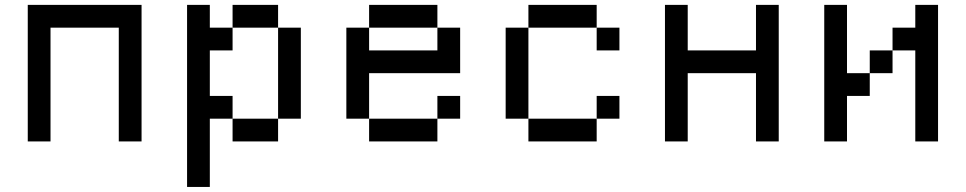

<svg xmlns="http://www.w3.org/2000/svg" viewBox="-20 -565 3858 767"><path d="M90.9 -545.5V0H181.8V-454.5H454.5V0H545.5V-545.5Z M727.3 -545.5V181.8H818.2V-90.9H909.1V-181.8H818.2V-363.6H909.1V-454.5H818.2V-545.5ZM909.1 -545.5V-454.5H1090.9V-545.5ZM1090.9 -454.5V-90.9H1181.8V-454.5ZM909.1 -90.9V0H1090.9V-90.9Z M1454.5 -545.5V-454.5H1727.3V-545.5ZM1363.6 -454.5V-90.9H1454.5V-272.7H1818.2V-454.5H1727.3V-363.6H1454.5V-454.5ZM1454.5 -90.9V0H1727.3V-90.9ZM1727.3 -181.8V-90.9H1818.2V-181.8Z M2090.9 -545.5V-454.5H2363.6V-545.5ZM2000 -454.5V-90.9H2090.9V-454.5ZM2090.9 -90.9V0H2363.6V-90.9ZM2363.6 -454.5V-363.6H2454.5V-454.5ZM2363.6 -181.8V-90.9H2454.5V-181.8Z M2636.4 -545.5V0H2727.3V-272.7H3000V0H3090.9V-545.5H3000V-363.6H2727.3V-545.5Z M3272.7 -545.5V0H3363.6V-181.8H3454.5V-272.7H3363.6V-545.5ZM3636.4 -363.6V0H3727.3V-545.5H3636.4V-454.5H3545.5V-363.6ZM3454.5 -363.6V-272.7H3545.5V-363.6Z"/></svg>

Font: Departure Mono
Style: Regular
Weight: 400
Monospace: yes
Designer: Helena Zhang
Version: Version 1.500;Glyphs 3.3.1 (3343)